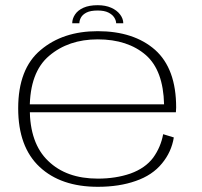

<svg xmlns="http://www.w3.org/2000/svg" viewBox="-20 -714 779 739"><path d="M356.5 5V-26.5Q235.5 -26.5 165.5 -94.5Q94.5 -162 94.5 -296.5Q94.5 -436 169 -499Q243.5 -562.5 356 -562.5Q472 -562.5 542 -501.5Q608.5 -442.5 611.5 -312.5H86.5V-282H657Q658 -291 658 -300.5Q658 -449.5 577 -522Q495 -594 356 -594Q222 -594 136.5 -521.5Q50 -449.5 50 -297Q50 -148.5 132.5 -71.5Q214.5 5 356.5 5ZM356.5 -26.5V5Q439 5 502.5 -17.5Q566.5 -39.5 603.5 -85Q640 -129 649 -185L608 -197.5Q599 -148 569.5 -107Q539 -66.5 482 -46Q425.5 -26.5 356.5 -26.5ZM356 -694Q323 -694 301.2 -684.2Q279.5 -674.5 268.8 -658.2Q258 -642 258 -624.5H285.5Q285.5 -635.5 291.8 -646.8Q298 -658 313.2 -665.8Q328.5 -673.5 356 -673.5Q381.5 -673.5 397 -665.8Q412.5 -658 419.8 -646.5Q427 -635 427 -624.5H454.5Q454.5 -642 442.2 -658.2Q430 -674.5 408 -684.2Q386 -694 356 -694Z"/></svg>

Font: Anybody Expanded ExtraLight
Style: Regular
Weight: 250
Width: 7
Version: Version 1.113;gftools[0.9.25]